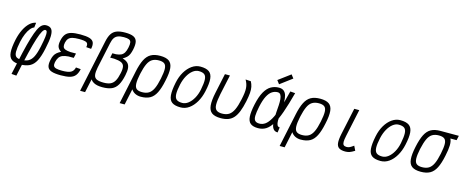

<svg xmlns="http://www.w3.org/2000/svg" viewBox="-47 -1731 6734 2782"><g transform="rotate(15 3319.5 -340.0)"><path d="M146 179Q187 -17 219.5 -156.5Q252 -296 280 -388Q308 -480 334 -534Q360 -588 388.5 -610Q417 -632 451 -632Q506 -632 531 -600.5Q556 -569 554.5 -497Q553 -425 526 -303Q501 -183 465 -113.5Q429 -44 371.5 -15Q314 14 225 14Q143 14 101 -17Q59 -48 53.5 -120Q48 -192 74 -315Q93 -402 126.5 -470Q160 -538 204.5 -580Q249 -622 299 -629L290 -556Q263 -548 235 -514Q207 -480 184 -426Q161 -372 146 -303Q126 -206 126 -151.5Q126 -97 151 -76Q176 -55 227 -55Q292 -55 334.5 -78Q377 -101 405 -158Q433 -215 454 -315Q474 -410 480.5 -464Q487 -518 481 -540.5Q475 -563 455 -563Q436 -563 413.5 -525.5Q391 -488 363 -401.5Q335 -315 300 -171Q265 -27 220 185Z M839 14Q750 14 701 -2.5Q652 -19 638 -57Q624 -95 638 -160Q646 -201 659.5 -228.5Q673 -256 696 -276.5Q719 -297 757 -316Q716 -342 703.5 -376Q691 -410 704 -471Q717 -533 745 -568Q773 -603 825 -617.5Q877 -632 963 -632Q1053 -632 1101.5 -617Q1150 -602 1164.5 -566.5Q1179 -531 1166 -470L1092 -476Q1103 -528 1075.5 -545.5Q1048 -563 961 -563Q900 -563 862.5 -553.5Q825 -544 805 -521Q785 -498 776 -459Q768 -420 775 -397Q782 -374 808.5 -363Q835 -352 886 -348H972L957 -279H878Q825 -275 791.5 -261.5Q758 -248 739 -220.5Q720 -193 710 -148Q703 -112 712 -92Q721 -72 752 -63.5Q783 -55 841 -55Q932 -55 972 -77Q1012 -99 1024 -153L1097 -147Q1084 -85 1056 -50Q1028 -15 976.5 -0.5Q925 14 839 14Z M1169 158 1336 -625Q1352 -702 1380.5 -745.5Q1409 -789 1458 -807.5Q1507 -826 1584 -826Q1665 -826 1708.5 -806Q1752 -786 1763 -740Q1774 -694 1757 -616Q1748 -575 1735 -545.5Q1722 -516 1700 -495Q1678 -474 1643 -455Q1695 -440 1722 -413.5Q1749 -387 1754.5 -342.5Q1760 -298 1745 -230Q1725 -134 1692 -78Q1659 -22 1605 1.5Q1551 25 1466 25Q1382 25 1334.5 -2Q1287 -29 1269.5 -81Q1252 -133 1257.5 -208.5Q1263 -284 1283 -380L1329 -242Q1313 -164 1319.5 -121Q1326 -78 1361.5 -61Q1397 -44 1468 -44Q1529 -44 1568.5 -62Q1608 -80 1632.5 -123.5Q1657 -167 1672 -242Q1686 -306 1678 -343Q1670 -380 1634 -397Q1598 -414 1526 -419H1466L1480 -488H1534Q1581 -492 1610 -506Q1639 -520 1656.5 -549.5Q1674 -579 1684 -628Q1695 -679 1690 -707Q1685 -735 1659.5 -746Q1634 -757 1582 -757Q1528 -757 1494 -744Q1460 -731 1440.5 -701.5Q1421 -672 1410 -619L1244 158Z M2038 14Q1995 14 1957 -3.5Q1919 -21 1893.5 -60Q1868 -99 1861.5 -161.5Q1855 -224 1874 -315Q1899 -434 1934 -503Q1969 -572 2023.5 -602Q2078 -632 2162 -632Q2250 -632 2294.5 -600Q2339 -568 2346 -496.5Q2353 -425 2326 -303Q2302 -186 2266.5 -116Q2231 -46 2176.5 -16Q2122 14 2038 14ZM1769 182 1873 -309H1948L1844 182ZM2040 -55Q2100 -55 2140 -79Q2180 -103 2207 -160Q2234 -217 2254 -315Q2274 -411 2272.5 -465Q2271 -519 2244 -541Q2217 -563 2160 -563Q2101 -563 2061 -539Q2021 -515 1994.5 -458.5Q1968 -402 1946 -303Q1926 -208 1928 -153.5Q1930 -99 1957 -77Q1984 -55 2040 -55Z M2636 14Q2549 14 2506 -17.5Q2463 -49 2457 -121Q2451 -193 2476 -313Q2495 -407 2537.5 -478.5Q2580 -550 2638.5 -591Q2697 -632 2764 -632Q2851 -632 2895 -600.5Q2939 -569 2945.5 -497.5Q2952 -426 2925 -305Q2905 -213 2862.5 -140.5Q2820 -68 2762 -27Q2704 14 2636 14ZM2642 -55Q2689 -55 2732 -88Q2775 -121 2808 -179.5Q2841 -238 2856 -313Q2875 -409 2873 -463.5Q2871 -518 2843.5 -540.5Q2816 -563 2758 -563Q2712 -563 2669.5 -530Q2627 -497 2594.5 -439Q2562 -381 2545 -305Q2524 -210 2526.5 -155Q2529 -100 2557 -77.5Q2585 -55 2642 -55Z M3238 14Q3149 14 3104 -19Q3059 -52 3052 -127Q3045 -202 3072 -327L3134 -618H3209L3145 -321Q3124 -219 3125 -161Q3126 -103 3154.5 -79Q3183 -55 3240 -55Q3302 -55 3342.5 -80.5Q3383 -106 3411.5 -166Q3440 -226 3462 -330Q3474 -386 3479 -427.5Q3484 -469 3481.5 -501.5Q3479 -534 3469.5 -562.5Q3460 -591 3443 -621L3523 -616Q3543 -579 3551 -539.5Q3559 -500 3555 -448Q3551 -396 3535 -318Q3515 -225 3490 -161.5Q3465 -98 3431 -59.5Q3397 -21 3349.5 -3.5Q3302 14 3238 14Z M4100 -78 4090 0Q4050 0 4028.5 -23.5Q4007 -47 3999 -87.5Q3991 -128 3991.5 -178Q3992 -228 3996.5 -281.5Q4001 -335 4004 -385Q4007 -435 4003.5 -475Q4000 -515 3985.5 -539Q3971 -563 3940 -563Q3898 -563 3859 -538.5Q3820 -514 3788.5 -454.5Q3757 -395 3735 -292Q3716 -201 3715 -149.5Q3714 -98 3735 -76.5Q3756 -55 3800 -55Q3846 -55 3885.5 -82.5Q3925 -110 3962.5 -174.5Q4000 -239 4037 -348.5Q4074 -458 4114 -621L4188 -615Q4140 -434 4097 -312.5Q4054 -191 4009.5 -119.5Q3965 -48 3914 -17Q3863 14 3798 14Q3723 14 3684.5 -16.5Q3646 -47 3641.5 -117Q3637 -187 3662 -304Q3689 -428 3729.5 -499.5Q3770 -571 3824 -601.5Q3878 -632 3942 -632Q3990 -632 4017 -609Q4044 -586 4055 -546Q4066 -506 4066.5 -457Q4067 -408 4062.5 -355Q4058 -302 4054 -253Q4050 -204 4050.5 -164.5Q4051 -125 4062 -101.5Q4073 -78 4100 -78ZM3929 -679 3889 -732 4068 -865 4108 -813Z M4438 14Q4395 14 4357 -3.5Q4319 -21 4293.5 -60Q4268 -99 4261.5 -161.5Q4255 -224 4274 -315Q4299 -434 4334 -503Q4369 -572 4423.5 -602Q4478 -632 4562 -632Q4650 -632 4694.5 -600Q4739 -568 4746 -496.5Q4753 -425 4726 -303Q4702 -186 4666.5 -116Q4631 -46 4576.5 -16Q4522 14 4438 14ZM4169 182 4273 -309H4348L4244 182ZM4440 -55Q4500 -55 4540 -79Q4580 -103 4607 -160Q4634 -217 4654 -315Q4674 -411 4672.5 -465Q4671 -519 4644 -541Q4617 -563 4560 -563Q4501 -563 4461 -539Q4421 -515 4394.5 -458.5Q4368 -402 4346 -303Q4326 -208 4328 -153.5Q4330 -99 4357 -77Q4384 -55 4440 -55Z M5108 14Q5045 14 5012.5 -7.5Q4980 -29 4975 -79.5Q4970 -130 4988 -216L5074 -618H5149L5062 -210Q5049 -150 5049 -116.5Q5049 -83 5064 -69Q5079 -55 5110 -55Q5133 -55 5155 -65.5Q5177 -76 5212 -102L5245 -34Q5200 -6 5170.5 4Q5141 14 5108 14Z M5636 14Q5549 14 5506 -17.5Q5463 -49 5457 -121Q5451 -193 5476 -313Q5495 -407 5537.5 -478.5Q5580 -550 5638.5 -591Q5697 -632 5764 -632Q5851 -632 5895 -600.5Q5939 -569 5945.5 -497.5Q5952 -426 5925 -305Q5905 -213 5862.5 -140.5Q5820 -68 5762 -27Q5704 14 5636 14ZM5642 -55Q5689 -55 5732 -88Q5775 -121 5808 -179.5Q5841 -238 5856 -313Q5875 -409 5873 -463.5Q5871 -518 5843.5 -540.5Q5816 -563 5758 -563Q5712 -563 5669.5 -530Q5627 -497 5594.5 -439Q5562 -381 5545 -305Q5524 -210 5526.5 -155Q5529 -100 5557 -77.5Q5585 -55 5642 -55Z M6238 14Q6151 14 6106.5 -18Q6062 -50 6055 -122.5Q6048 -195 6074 -315Q6099 -434 6134 -503Q6169 -572 6223.5 -602Q6278 -632 6362 -632Q6428 -632 6469.5 -616Q6511 -600 6530.5 -563Q6550 -526 6548.5 -462.5Q6547 -399 6526 -303Q6502 -186 6466.5 -116Q6431 -46 6376.5 -16Q6322 14 6238 14ZM6240 -55Q6300 -55 6340 -79Q6380 -103 6407 -160Q6434 -217 6454 -315Q6474 -411 6472.5 -465Q6471 -519 6444 -541Q6417 -563 6360 -563Q6301 -563 6261 -539Q6221 -515 6194.5 -458.5Q6168 -402 6146 -303Q6126 -208 6128 -153.5Q6130 -99 6157 -77Q6184 -55 6240 -55ZM6354 -563 6369 -632H6639L6624 -563Z"/></g></svg>

Font: Victor Mono
Style: Italic
Weight: 400
Italic angle: -12°
Monospace: yes
Designer: Rune Bjørnerås
Version: Version 1.561;gftools[0.9.30]